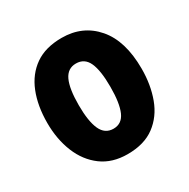

<svg xmlns="http://www.w3.org/2000/svg" viewBox="-134 -684 806 818"><g transform="rotate(-30 269.5 -275.0)"><path d="M501 -276Q501 -197 477 -132Q453 -67 401.5 -28.5Q350 10 268 10Q193 10 141.5 -28Q90 -66 63.5 -131Q37 -196 37 -276Q37 -360 62.5 -424Q88 -488 139.5 -524Q191 -560 271 -560Q374 -560 437.5 -486.5Q501 -413 501 -276ZM191 -275Q191 -196 209.5 -155Q228 -114 270 -114Q311 -114 329 -154.5Q347 -195 347 -276Q347 -356 329 -395.5Q311 -435 269 -435Q228 -435 209.5 -395.5Q191 -356 191 -275Z"/></g></svg>

Font: Noto Sans Armenian Condensed ExtraBold
Style: Regular
Weight: 800
Width: 3
Designer: Monotype Design Team
Foundry: Monotype Imaging Inc.
Version: Version 2.008; ttfautohint (v1.8.4.7-5d5b)